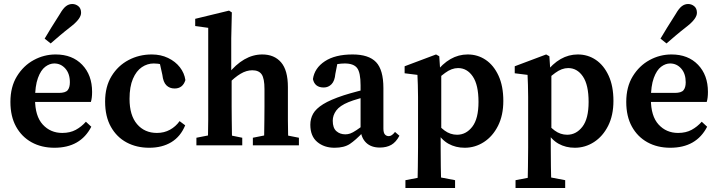

<svg xmlns="http://www.w3.org/2000/svg" viewBox="-20 -726 3590 959"><path d="M252 12Q187 12 137.5 -15.5Q88 -43 60 -94Q32 -145 32 -217Q32 -292 64.5 -345Q97 -398 148.5 -426Q200 -454 258 -454Q341 -454 390.5 -402.5Q440 -351 440 -267Q440 -236 434 -217H83V-262H274Q307 -262 318 -275.5Q329 -289 329 -315Q329 -358 306.5 -383.5Q284 -409 251 -409Q228 -409 206 -392.5Q184 -376 169.5 -336.5Q155 -297 155 -231Q155 -146 193.5 -104Q232 -62 291 -62Q330 -62 358.5 -77.5Q387 -93 409 -118L436 -93Q382 12 252 12ZM203 -533Q218 -559 235.5 -587Q253 -615 279 -656Q295 -684 309.5 -695Q324 -706 341 -706Q358 -706 371.5 -695Q385 -684 385 -662Q385 -634 339 -597Q303 -569 279 -548.5Q255 -528 233 -509Z M725 12Q662 12 612.5 -14.5Q563 -41 534 -92.5Q505 -144 505 -219Q505 -293 537 -345.5Q569 -398 622 -426Q675 -454 738 -454Q783 -454 819.5 -436.5Q856 -419 878.5 -390Q901 -361 906 -326Q893 -284 852 -284Q827 -284 811 -300Q795 -316 791 -352L775 -424L833 -388Q790 -409 748 -409Q716 -409 688.5 -390.5Q661 -372 644 -332.5Q627 -293 627 -232Q627 -150 664.5 -106Q702 -62 764 -62Q800 -62 829 -78Q858 -94 877 -121L905 -100Q882 -44 836 -16Q790 12 725 12Z M961 0V-38L1053 -56H1102L1190 -38V0ZM1017 0Q1018 -21 1019 -55.5Q1020 -90 1020 -127.5Q1020 -165 1020 -193V-587L955 -596V-632L1124 -673L1138 -664L1135 -535V-347L1137 -335V-193Q1137 -165 1137.5 -127.5Q1138 -90 1138.5 -55.5Q1139 -21 1140 0ZM1243 0V-38L1333 -56H1382L1473 -38V0ZM1298 0Q1299 -21 1299.5 -55Q1300 -89 1300.5 -126.5Q1301 -164 1301 -193V-281Q1301 -334 1287 -354.5Q1273 -375 1240 -375Q1211 -375 1181.5 -357.5Q1152 -340 1118 -305L1105 -355H1118Q1197 -454 1290 -454Q1350 -454 1384 -414.5Q1418 -375 1418 -291V-193Q1418 -164 1418 -126.5Q1418 -89 1419 -55Q1420 -21 1421 0Z M1651 12Q1599 12 1564.5 -17Q1530 -46 1530 -103Q1530 -133 1544 -158Q1558 -183 1594 -205.5Q1630 -228 1697 -250Q1725 -259 1766.5 -270Q1808 -281 1841 -289V-252Q1810 -244 1775 -234Q1740 -224 1721 -216Q1677 -198 1659.5 -174Q1642 -150 1642 -123Q1642 -87 1660 -71Q1678 -55 1705 -55Q1717 -55 1729 -59Q1741 -63 1760.5 -76Q1780 -89 1815 -115L1827 -65H1793Q1756 -26 1727.5 -7Q1699 12 1651 12ZM1877 11Q1834 11 1809 -13Q1784 -37 1781 -79V-300Q1781 -364 1763.5 -386.5Q1746 -409 1702 -409Q1686 -409 1665.5 -406Q1645 -403 1617 -394L1669 -428L1655 -357Q1652 -322 1636 -305.5Q1620 -289 1597 -289Q1552 -289 1543 -331Q1551 -386 1602.5 -420Q1654 -454 1741 -454Q1822 -454 1858.5 -415.5Q1895 -377 1895 -286V-84Q1895 -63 1902.5 -54.5Q1910 -46 1922 -46Q1937 -46 1953 -67L1975 -48Q1958 -16 1934.5 -2.5Q1911 11 1877 11Z M2005 213V174L2099 156H2159L2253 174V213ZM2065 213Q2066 157 2067 107.5Q2068 58 2068 12V-242Q2068 -280 2067 -302Q2066 -324 2065 -352L2001 -360V-395L2158 -454L2174 -445L2179 -370L2184 -361V-74L2181 -65V11Q2181 102 2184 213ZM2301 12Q2256 12 2220 -8Q2184 -28 2154 -77H2132L2140 -136Q2172 -95 2200.5 -74Q2229 -53 2263 -53Q2308 -53 2339 -93Q2370 -133 2370 -217Q2370 -302 2341.5 -344Q2313 -386 2268 -386Q2236 -386 2203.5 -362Q2171 -338 2136 -304L2128 -362H2155Q2225 -454 2316 -454Q2366 -454 2406 -427Q2446 -400 2470 -348Q2494 -296 2494 -222Q2494 -150 2467.5 -97.5Q2441 -45 2397 -16.5Q2353 12 2301 12Z M2555 213V174L2649 156H2709L2803 174V213ZM2615 213Q2616 157 2617 107.5Q2618 58 2618 12V-242Q2618 -280 2617 -302Q2616 -324 2615 -352L2551 -360V-395L2708 -454L2724 -445L2729 -370L2734 -361V-74L2731 -65V11Q2731 102 2734 213ZM2851 12Q2806 12 2770 -8Q2734 -28 2704 -77H2682L2690 -136Q2722 -95 2750.5 -74Q2779 -53 2813 -53Q2858 -53 2889 -93Q2920 -133 2920 -217Q2920 -302 2891.5 -344Q2863 -386 2818 -386Q2786 -386 2753.5 -362Q2721 -338 2686 -304L2678 -362H2705Q2775 -454 2866 -454Q2916 -454 2956 -427Q2996 -400 3020 -348Q3044 -296 3044 -222Q3044 -150 3017.5 -97.5Q2991 -45 2947 -16.5Q2903 12 2851 12Z M3328 12Q3263 12 3213.5 -15.5Q3164 -43 3136 -94Q3108 -145 3108 -217Q3108 -292 3140.5 -345Q3173 -398 3224.5 -426Q3276 -454 3334 -454Q3417 -454 3466.5 -402.5Q3516 -351 3516 -267Q3516 -236 3510 -217H3159V-262H3350Q3383 -262 3394 -275.5Q3405 -289 3405 -315Q3405 -358 3382.5 -383.5Q3360 -409 3327 -409Q3304 -409 3282 -392.5Q3260 -376 3245.5 -336.5Q3231 -297 3231 -231Q3231 -146 3269.5 -104Q3308 -62 3367 -62Q3406 -62 3434.5 -77.5Q3463 -93 3485 -118L3512 -93Q3458 12 3328 12ZM3279 -533Q3294 -559 3311.5 -587Q3329 -615 3355 -656Q3371 -684 3385.5 -695Q3400 -706 3417 -706Q3434 -706 3447.5 -695Q3461 -684 3461 -662Q3461 -634 3415 -597Q3379 -569 3355 -548.5Q3331 -528 3309 -509Z"/></svg>

Font: Lisu Bosa ExtraBold
Style: Regular
Weight: 800
Designer: David Morse, Annie Olsen, Victor Gaultney, Frank Grießhammer (Latin)
Foundry: SIL International
Version: Version 2.000